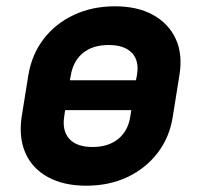

<svg xmlns="http://www.w3.org/2000/svg" viewBox="-20 -580 640 610"><path d="M254 10Q182 10 132 -17.5Q82 -45 60.5 -94.5Q39 -144 49 -210L70 -341Q81 -407 118.5 -456Q156 -505 214.5 -532.5Q273 -560 345 -560Q417 -560 466.5 -532.5Q516 -505 538.5 -456Q561 -407 550 -341L529 -210Q519 -144 481 -94.5Q443 -45 385 -17.5Q327 10 254 10ZM202 -325H412L415 -341Q423 -387 399 -412Q375 -437 325 -437Q275 -437 244 -412Q213 -387 205 -341ZM274 -113Q324 -113 355.5 -138.5Q387 -164 394 -210L397 -230H187L184 -210Q177 -164 200.5 -138.5Q224 -113 274 -113Z"/></svg>

Font: JetBrains Mono NL ExtraBold
Style: Italic
Weight: 800
Italic angle: -9°
Monospace: yes
Designer: Philipp Nurullin, Konstantin Bulenkov
Foundry: JetBrains
Version: Version 2.305; ttfautohint (v1.8.4.7-5d5b)